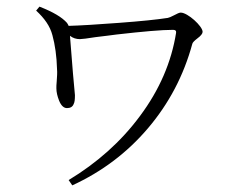

<svg xmlns="http://www.w3.org/2000/svg" viewBox="-20 -526 691 579"><path d="M198 33C287 -8 363 -65 426 -139C489 -213 534 -298 560 -394C561 -398 566 -403 575 -410C586 -418 591 -425 591 -430C591 -447 546 -488 525 -488C521 -488 514 -485 505 -480C496 -475 490 -473 486 -472C454 -467 405 -462 338 -457C272 -452 222 -449 187 -448C186 -450 185 -453 182 -457C167 -474 140 -490 99 -506L89 -494C114 -471 131 -447 138 -420C146 -391 151 -356 152 -317C153 -307 152 -295 151 -280C150 -271 150 -265 150 -260C150 -248 153 -236 158 -223C164 -208 172 -200 182 -200C192 -200 199 -204 202 -212C205 -217 206 -226 206 -239C205 -248 203 -270 200 -305C195 -364 192 -402 191 -418C200 -411 210 -408 221 -408C227 -408 243 -410 268 -414C295 -417 316 -420 332 -422C411 -431 468 -436 502 -436C509 -436 512 -433 511 -427C497 -339 461 -255 402 -176C345 -99 273 -35 187 17Z"/></svg>

Font: AllPunType Light
Style: Regular
Weight: 300
Version: 1.0